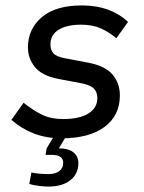

<svg xmlns="http://www.w3.org/2000/svg" viewBox="-20 -500 530 708"><path d="M207 10Q151 10 105.5 -7.5Q60 -25 22 -58L67 -121Q105 -91 137 -76Q169 -61 212 -61Q273 -61 306 -81.5Q339 -102 339 -139Q339 -159 327 -172.5Q315 -186 280 -193L195 -209Q134 -221 108.5 -253Q83 -285 83 -325Q83 -393 134 -436.5Q185 -480 282 -480Q336 -480 379 -464Q422 -448 452 -419L409 -359Q383 -381 352.5 -395Q322 -409 279 -409Q227 -409 196.5 -390.5Q166 -372 166 -336Q166 -316 177 -303.5Q188 -291 220 -285L305 -269Q368 -257 395 -225Q422 -193 422 -148Q422 -74 365.5 -32Q309 10 207 10ZM158 188Q145 188 123.5 185.5Q102 183 88 178L96 136Q108 139 126 140.5Q144 142 158 142Q184 142 198.5 131Q213 120 213 100Q213 71 170 71H148L152 47L187 -11H232L197 47Q232 47 250.5 61.5Q269 76 269 102Q269 141 239.5 164.5Q210 188 158 188Z"/></svg>

Font: Gantari
Style: Italic
Weight: 400
Italic angle: -10°
Designer: Anugrah Pasau
Foundry: Lafontype
Version: Version 1.000; ttfautohint (v1.8.3)